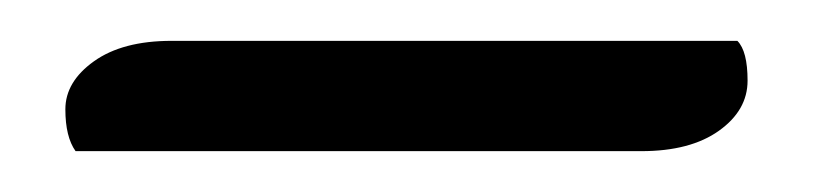

<svg xmlns="http://www.w3.org/2000/svg" viewBox="-20 -680 398 94"><path d="M64 -660H341Q346 -655 346 -640.5Q346 -626 332 -616Q318 -606 294 -606H17Q12 -613 12 -626.5Q12 -640 26 -650Q40 -660 64 -660Z"/></svg>

Font: Laila
Style: Regular
Weight: 400
Designer: Hitesh Malaviya
Foundry: Indian Type Foundry
Version: Version 1.302;PS 1.0;hotconv 1.0.78;makeotf.lib2.5.61930; tt